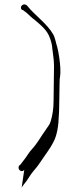

<svg xmlns="http://www.w3.org/2000/svg" viewBox="-20 -707 340 878"><path d="M91 69 79 151C83 145 87 138 91 134C106 117 118 92 134 74C149 57 163 38 175 19C191 -5 211 -31 223 -55C241 -87 248 -133 249 -180C251 -182 252 -342 253 -345C254 -352 256 -365 256 -372C257 -373 255 -394 256 -395C254 -428 249 -462 242 -491C236 -509 233 -530 225 -547C195 -600 142 -634 104 -681C89 -697 66 -677 80 -662C80 -664 87 -658 87 -660C92 -656 96 -652 101 -649C101 -649 135 -617 135 -619C164 -594 196 -571 209 -531C213 -520 216 -510 218 -497L219 -486C222 -460 227 -434 227 -405L225 -245C225 -211 220 -179 212 -153C206 -133 197 -127 187 -110C173 -91 159 -67 145 -48C134 -32 119 -19 109 -3C97 16 86 29 73 46L68 50C56 67 80 86 91 69Z"/></svg>

Font: Photofail
Style: Regular
Weight: 400
Foundry: Cannot Into Space Fonts
Version: Version 0.97